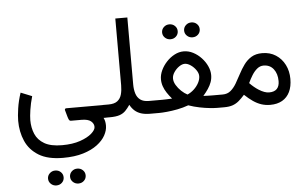

<svg xmlns="http://www.w3.org/2000/svg" viewBox="-66 -784 2131 1328"><g transform="rotate(-5 999.0 -119.5)"><path d="M336.4 251.5Q417 251.5 476.1 233.4Q535.2 215.3 574 186Q612.8 156.7 631.6 122.3Q650.4 87.9 650.4 55.7Q650.4 41.5 648.2 28.3Q646 15.1 638.7 0.5H658.2V-88.4H387.7Q381.3 -88.4 378.9 -84.7Q376.5 -81.1 377 -77.1L390.1 -30.3Q394 -16.6 398.4 -8.1Q402.8 0.5 412.6 0.5H484.9Q530.3 0.5 550.5 17.1Q570.8 33.7 570.8 57.1Q570.8 77.6 542.7 102.5Q514.6 127.4 462.2 145.5Q409.7 163.6 336.4 163.6Q258.8 163.6 214.1 137.7Q169.4 111.8 150.9 68.4Q132.3 24.9 132.3 -27.8Q132.3 -53.7 138.9 -98.6Q145.5 -143.6 159.7 -192.4L82 -223.6Q63.5 -168 55.9 -116Q48.3 -64 48.3 -30.8Q48.3 45.9 76.4 110.1Q104.5 174.3 167.7 212.9Q231 251.5 336.4 251.5ZM372.1 385.7Q372.1 407.2 387.9 422.4Q403.8 437.5 426.3 437.5Q449.2 437.5 464.8 422.6Q480.5 407.7 480.5 385.7Q480.5 363.8 464.8 348.9Q449.2 334 426.3 334Q403.8 334 387.9 349.1Q372.1 364.3 372.1 385.7ZM219.2 385.7Q219.2 407.2 235.1 422.4Q251 437.5 273.4 437.5Q296.4 437.5 312 422.6Q327.6 407.7 327.6 385.7Q327.6 363.8 312 348.9Q296.4 334 273.4 334Q251 334 235.1 349.1Q219.2 364.3 219.2 385.7Z M779.3 -213.9Q779.3 -178.2 771.5 -149.9Q763.7 -121.6 742.4 -105.2Q721.2 -88.9 680.2 -88.9H640.1V0H681.2Q724.6 0 749.8 -8.5Q774.9 -17.1 791.3 -33.7Q807.6 -50.3 823.7 -74.2Q836.4 -50.3 854.7 -33.7Q873 -17.1 899.2 -8.5Q925.3 0 961.9 0H975.6V-88.9H960.9Q923.3 -88.9 901.9 -104.7Q880.4 -120.6 871.6 -148.7Q862.8 -176.8 862.8 -212.4V-677.2H779.3Z M1246.1 -552.7Q1246.1 -531.2 1262 -516.1Q1277.8 -501 1300.3 -501Q1323.2 -501 1338.9 -515.9Q1354.5 -530.8 1354.5 -552.7Q1354.5 -574.7 1338.9 -589.6Q1323.2 -604.5 1300.3 -604.5Q1277.8 -604.5 1262 -589.4Q1246.1 -574.2 1246.1 -552.7ZM1093.3 -552.7Q1093.3 -531.2 1109.1 -516.1Q1125 -501 1147.5 -501Q1170.4 -501 1186 -515.9Q1201.7 -530.8 1201.7 -552.7Q1201.7 -574.7 1186 -589.6Q1170.4 -604.5 1147.5 -604.5Q1125 -604.5 1109.1 -589.4Q1093.3 -574.2 1093.3 -552.7ZM1230 -323.2Q1249.5 -323.2 1271 -308.6Q1292.5 -293.9 1307.6 -272.2Q1322.8 -250.5 1322.8 -230Q1322.8 -207 1310.1 -183.1Q1297.4 -159.2 1276.6 -139.9Q1255.9 -120.6 1231 -109.9Q1210 -120.6 1189.2 -140.1Q1168.5 -159.7 1154.5 -183.1Q1140.6 -206.5 1140.6 -229Q1140.6 -251 1155.3 -272.7Q1169.9 -294.4 1190.7 -308.8Q1211.4 -323.2 1230 -323.2ZM1405.8 -230Q1405.8 -260.7 1391.4 -292.2Q1377 -323.7 1352.1 -350.3Q1327.1 -377 1295.7 -393.3Q1264.2 -409.7 1230 -409.7Q1197.3 -409.7 1166.3 -393.3Q1135.3 -377 1110.6 -350.3Q1085.9 -323.7 1071.5 -292.5Q1057.1 -261.2 1057.1 -231Q1057.1 -205.6 1065.2 -182.1Q1073.2 -158.7 1087.9 -136.5Q1102.5 -114.3 1122.1 -91.3Q1101.1 -90.3 1084.2 -89.6Q1067.4 -88.9 1053.2 -88.9Q1039.1 -88.9 1025.4 -88.9H958V0H1025.4Q1045.4 0 1079.1 -3.2Q1112.8 -6.3 1152.3 -13.9Q1191.9 -21.5 1229.5 -35.2Q1267.1 -22 1305.9 -14.2Q1344.7 -6.3 1377.2 -3.2Q1409.7 0 1428.2 0H1473.6V-88.9H1426.8Q1415.5 -88.9 1402.3 -88.9Q1389.2 -88.9 1373.5 -89.4Q1357.9 -89.8 1339.4 -90.8Q1359.4 -113.8 1374.3 -136Q1389.2 -158.2 1397.5 -181.2Q1405.8 -204.1 1405.8 -230Z M1772 -263.7Q1816.4 -263.7 1841.6 -231.2Q1866.7 -198.7 1866.7 -147.9Q1866.7 -112.3 1848.9 -93.8Q1831.1 -75.2 1794.4 -75.2Q1780.3 -75.2 1762 -81.5Q1743.7 -87.9 1723.1 -101.1Q1708.5 -110.4 1693.4 -122.8Q1678.2 -135.3 1662.6 -151.4Q1675.3 -179.2 1691.4 -205.1Q1707.5 -231 1727.5 -247.3Q1747.6 -263.7 1772 -263.7ZM1795.4 11.2Q1844.2 11.2 1878.7 -8.5Q1913.1 -28.3 1931.2 -65.7Q1949.2 -103 1949.2 -155.8Q1949.2 -210 1927 -253.9Q1904.8 -297.9 1864.5 -324Q1824.2 -350.1 1770 -350.1Q1725.1 -350.1 1694.6 -331.3Q1664.1 -312.5 1642.6 -282.7Q1621.1 -252.9 1603.8 -219.5Q1586.4 -186 1568.8 -156.2Q1551.3 -126.5 1528.8 -107.7Q1506.3 -88.9 1473.6 -88.9H1455.6V0H1476.1Q1511.7 0 1535.6 -8.5Q1559.6 -17.1 1579.1 -33.7Q1598.6 -50.3 1619.6 -74.2Q1649.4 -45.9 1677.2 -26.9Q1705.1 -7.8 1733.9 1.7Q1762.7 11.2 1795.4 11.2Z"/></g></svg>

Font: Vazirmatn RD NL
Style: Regular
Weight: 400
Designer: Saber Rastikerdar
Foundry: Saber Rastikerdar
Version: Version 32.101